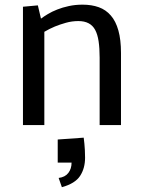

<svg xmlns="http://www.w3.org/2000/svg" viewBox="-20 -529 604 812"><path d="M77.1 0V-500.5L140.1 -506.3L153.3 -450.2Q165 -459 182.4 -469.5Q199.7 -480 222.2 -488.8Q244.1 -497.6 271.2 -503.4Q298.3 -509.3 329.1 -509.3Q367.7 -509.3 397.7 -498.5Q427.7 -487.8 448.7 -463.4Q469.7 -439.5 480.7 -400.1Q491.7 -360.8 491.7 -304.7V0H401.4V-285.2Q401.4 -325.2 397 -354.5Q392.6 -383.8 382.3 -402.8Q362.3 -439.9 311.5 -439.9Q284.2 -439.9 258.5 -432.6Q232.9 -425.3 212.4 -417Q200.7 -412.1 189.5 -406.5Q178.2 -400.9 167.5 -394.5V0ZM241.7 262.7 228 223.6Q255.4 220.2 269 202.4Q282.7 184.6 282.7 158.7H224.1V61L334 53.2L336.9 78.6Q337.9 90.3 338.9 105.5Q339.8 120.6 339.8 137.7Q339.8 182.6 318.8 214.8Q297.9 247.1 241.7 262.7Z"/></svg>

Font: Mako
Style: Regular
Weight: 400
Designer: vernon adams
Foundry: vernon adams
Version: Version 1.100; ttfautohint (v1.8.4.7-5d5b);gftools[0.9.33]